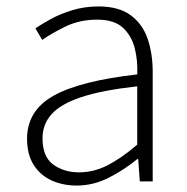

<svg xmlns="http://www.w3.org/2000/svg" viewBox="-20 -563 582 596"><path d="M218 13Q176 13 141 -2.5Q106 -18 85 -50.5Q64 -83 64 -132Q64 -220 146.5 -266Q229 -312 406 -332Q408 -374 398.5 -412.5Q389 -451 362 -476.5Q335 -502 282 -502Q227 -502 183 -480.5Q139 -459 111 -439L90 -475Q109 -488 138 -504Q167 -520 205 -531.5Q243 -543 286 -543Q349 -543 386 -515.5Q423 -488 438.5 -442Q454 -396 454 -340V0H414L409 -69H406Q366 -36 318 -11.5Q270 13 218 13ZM225 -28Q271 -28 314 -50Q357 -72 406 -114V-295Q297 -283 232.5 -261.5Q168 -240 140 -208.5Q112 -177 112 -134Q112 -76 145.5 -52Q179 -28 225 -28Z"/></svg>

Font: Noto Sans SC ExtraLight
Style: Regular
Weight: 250
Designer: Ryoko NISHIZUKA 西塚涼子 (kana, bopomofo & ideographs); Paul D. Hunt (Latin, Greek & Cyrillic); Sandoll Communications 산돌커뮤니
Foundry: Adobe
Version: Version 2.004-H2;hotconv 1.0.118;makeotfexe 2.5.65603